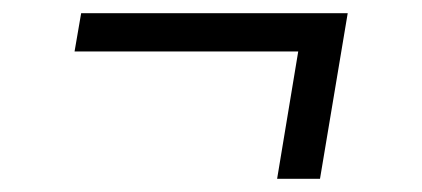

<svg xmlns="http://www.w3.org/2000/svg" viewBox="-20 -389 640 291"><path d="M465 -118H400L432 -311H93L103 -369H507Z"/></svg>

Font: Iosevka Curly Slab LtEx
Style: Italic
Weight: 300
Width: 7
Italic angle: -9°
Monospace: yes
Designer: Belleve Invis
Foundry: Belleve Invis
Version: Version 11.1.0; ttfautohint (v1.8.3)